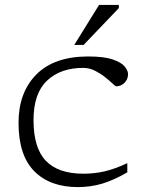

<svg xmlns="http://www.w3.org/2000/svg" viewBox="-20 -752 586 782"><path d="M339 -522Q403.5 -522 438.8 -510Q474 -498 487.8 -481.2Q501.5 -464.5 501.5 -450Q501.5 -429 487.2 -414.8Q473 -400.5 453 -400.5Q450 -400.5 438.2 -411.8Q426.5 -423 408 -437.8Q389.5 -452.5 366.8 -464Q344 -475.5 318.5 -475.5Q226.5 -475.5 171.5 -423.5Q116.5 -371.5 116.5 -263Q116.5 -149 167 -96.8Q217.5 -44.5 319.5 -44.5Q366 -44.5 407.8 -54.5Q449.5 -64.5 498.5 -87.5V-50Q443 -18 396.2 -4Q349.5 10 297 10Q183.5 10 119.5 -54.8Q55.5 -119.5 55.5 -252Q55.5 -375.5 128.2 -448.8Q201 -522 339 -522ZM282.5 -569 383.5 -732H464V-719L320.5 -569Z"/></svg>

Font: Newsreader Caption Light
Style: Regular
Weight: 300
Designer: Hugues Gentile
Foundry: Production Type
Version: Version 1.001